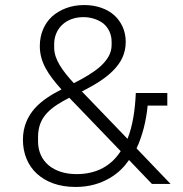

<svg xmlns="http://www.w3.org/2000/svg" viewBox="-20 -730 727 762"><path d="M492 -95C475 -70 450 -43 415 -23C379 -2 335 12 280 12C213 12 162 -8 126 -41C90 -74 71 -122 71 -175C71 -228 90 -268 118 -300C146 -331 184 -355 224 -375C171 -434 138 -483 138 -547C138 -594 155 -635 186 -664C217 -692 261 -710 314 -710C363 -710 405 -695 434 -669C462 -643 479 -607 479 -564C479 -517 460 -481 429 -450C398 -418 354 -392 305 -367L486 -179C507 -231 516 -294 519 -361H644V-311H566C560 -248 545 -191 522 -141L657 0H583ZM311 -662C240 -662 195 -615 195 -555V-541C195 -494 228 -449 273 -400C313 -420 351 -442 379 -467C406 -492 423 -519 423 -551V-564C423 -595 410 -620 390 -637C369 -653 340 -662 311 -662ZM131 -169C131 -89 192 -39 284 -39C365 -39 422 -73 459 -130L255 -342C222 -325 191 -307 168 -283C145 -259 131 -229 131 -186Z"/></svg>

Font: Plexus Sans Light
Style: Regular
Weight: 300
Version: Version 2.001;PS 002.001;hotconv 1.0.70;makeotf.lib2.5.58329